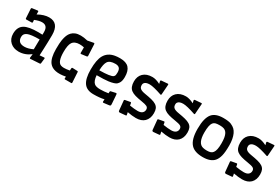

<svg xmlns="http://www.w3.org/2000/svg" viewBox="65 -1510 3620 2479"><g transform="rotate(30 1875.5 -270.0)"><path d="M352.5 -562Q497.1 -562 497.1 -382.3Q497.1 -339.8 495.1 -272.5L491.7 -176.8Q490.7 -147.9 489.3 -122.1L487.3 -75.7L516.6 -78.1Q532.7 -79.1 553.2 -81.1Q563.5 -81.1 563.5 -71.8L554.7 5.4Q553.2 14.2 543.9 15.1L402.8 23.9Q396 23.9 396 13.2L402.8 -43.9Q321.3 19 225.6 19Q150.9 19 102.5 -24.4Q51.3 -70.3 51.3 -147.9Q51.3 -249 121.1 -290Q182.6 -326.2 323.7 -326.2Q353 -326.2 386.2 -324.7Q386.7 -337.4 386.7 -348.1V-366.7Q386.7 -461.9 303.2 -461.9Q259.8 -461.9 195.8 -435.5L197.8 -417Q198.7 -407.7 198.7 -402.3Q198.7 -391.6 188 -391.6L105.5 -390.1Q96.7 -391.6 95.7 -400.9L87.4 -540.5Q87.4 -552.2 98.1 -553.7L179.7 -564.5Q189.9 -564.5 189.9 -553.7V-513.2Q277.3 -562 352.5 -562ZM259.8 -73.2Q315.9 -73.2 383.3 -105.5Q384.3 -137.7 384.5 -176.5Q384.8 -215.3 385.7 -253.4Q257.3 -253.4 207.5 -231.4Q161.6 -210.9 161.6 -163.1Q161.6 -73.2 259.8 -73.2Z M924.3 -548.8 1016.1 -565.9Q1024.9 -564.5 1025.9 -555.2L1034.2 -381.3Q1033.2 -369.6 1023.4 -368.2L941.9 -357.4Q931.6 -357.4 931.6 -368.2V-450.7Q900.4 -458 864.7 -458Q829.1 -458 802 -446.3Q774.9 -434.6 759.8 -411.1Q733.4 -370.1 733.4 -270Q733.4 -119.6 794.9 -98.6Q814.5 -91.8 839.8 -91.8Q876.5 -91.8 923.8 -101.1L925.8 -134.8Q926.8 -146.5 936 -147.5L1013.2 -144.5Q1020 -143.6 1021 -133.3L1029.8 19.5Q1029.8 29.8 1020 29.8H926.3Q918.9 29.8 918 20.5L919.4 -7.3Q742.7 27.3 676.8 -56.6Q629.9 -117.2 629.9 -252.4Q629.9 -342.8 637.7 -387.2Q645.5 -431.6 657.7 -461.9Q669.9 -492.2 690.9 -514.6Q711.9 -537.1 743.7 -550Q775.4 -563 821.5 -563Q867.7 -563 924.3 -548.8Z M1497.6 -2.9Q1435.1 12.7 1338.9 12.7Q1240.7 12.7 1196.3 -47.9Q1149.9 -110.8 1149.9 -247.6Q1149.9 -391.1 1189.5 -461.9Q1234.4 -540 1333 -557.1Q1367.2 -563 1409.2 -563Q1499.5 -563 1540.5 -518.6Q1581.5 -474.1 1581.5 -382.8Q1581.5 -323.2 1560.5 -291Q1553.7 -280.8 1542 -267.8Q1530.3 -254.9 1498.8 -244.9Q1467.3 -234.9 1426.8 -229.5Q1363.8 -221.7 1253.4 -221.7Q1259.8 -139.2 1293.9 -109.4Q1319.8 -85.9 1383.8 -85.9Q1443.8 -85.9 1503.4 -96.2L1504.9 -121.6Q1505.4 -127.4 1507.6 -129.4Q1509.8 -131.3 1515.6 -132.8L1585.9 -148.4Q1596.7 -148.4 1598.1 -139.2Q1599.6 -130.9 1601.1 -106.7Q1602.5 -82.5 1604 -64.9Q1605.5 -47.4 1606.4 -31.2L1608.4 -3.9Q1608.9 8.3 1608.9 16.6Q1608.9 31.2 1587.4 33.7L1506.3 43.5Q1495.6 43.5 1495.6 32.7ZM1454.1 -446.8Q1435.1 -470.2 1392.1 -470.2Q1309.1 -470.2 1281.2 -428.2Q1254.9 -389.2 1252 -293.5Q1422.4 -295.9 1452.1 -322.8Q1464.8 -334 1467.5 -348.9Q1470.2 -363.8 1470.2 -384Q1470.2 -404.3 1466.6 -419.9Q1462.9 -435.5 1454.1 -446.8Z M2094.2 -416.5Q1962.4 -461.4 1908.2 -461.4Q1849.6 -461.4 1829.1 -432.6Q1820.8 -421.4 1820.8 -404.8Q1820.8 -388.2 1824.7 -376Q1828.6 -363.8 1838.9 -354.5Q1859.4 -335 1918 -325.7Q1976.6 -316.4 2020.3 -305.4Q2064 -294.4 2090.6 -277.1Q2117.2 -259.8 2128.7 -233.4Q2140.1 -207 2140.1 -165.8Q2140.1 -124.5 2127.9 -92.8Q2115.7 -61 2093.3 -39.1Q2047.9 4.4 1967.3 4.4Q1912.1 4.4 1840.3 -9.3L1848.6 31.2Q1848.6 39.1 1837.4 40L1753.4 47.4Q1734.9 47.4 1732.9 28.3L1719.2 -116.7Q1719.2 -125.5 1731 -127.4L1807.1 -141.1Q1815.4 -141.1 1817.4 -129.9L1823.2 -97.7Q1894 -86.4 1939.9 -86.4Q1985.8 -86.4 2008.3 -105.7Q2030.8 -125 2030.8 -156.7Q2030.8 -186.5 2006.8 -199.2Q1985.8 -210.9 1924.6 -220.5Q1863.3 -230 1823.7 -241.5Q1784.2 -252.9 1758.8 -272Q1710.4 -308.1 1710.4 -394.5Q1710.4 -469.7 1755.9 -514.6Q1804.2 -562 1891.1 -562Q1942.4 -562 2009.3 -527.8L2000 -566.4Q2000 -578.1 2010.3 -579.1L2106.9 -586.9Q2114.7 -586.9 2114.7 -575.7L2104 -426.8Q2103.5 -416.5 2094.2 -416.5Z M2594.2 -416.5Q2462.4 -461.4 2408.2 -461.4Q2349.6 -461.4 2329.1 -432.6Q2320.8 -421.4 2320.8 -404.8Q2320.8 -388.2 2324.7 -376Q2328.6 -363.8 2338.9 -354.5Q2359.4 -335 2418 -325.7Q2476.6 -316.4 2520.3 -305.4Q2564 -294.4 2590.6 -277.1Q2617.2 -259.8 2628.7 -233.4Q2640.1 -207 2640.1 -165.8Q2640.1 -124.5 2627.9 -92.8Q2615.7 -61 2593.3 -39.1Q2547.9 4.4 2467.3 4.4Q2412.1 4.4 2340.3 -9.3L2348.6 31.2Q2348.6 39.1 2337.4 40L2253.4 47.4Q2234.9 47.4 2232.9 28.3L2219.2 -116.7Q2219.2 -125.5 2231 -127.4L2307.1 -141.1Q2315.4 -141.1 2317.4 -129.9L2323.2 -97.7Q2394 -86.4 2439.9 -86.4Q2485.8 -86.4 2508.3 -105.7Q2530.8 -125 2530.8 -156.7Q2530.8 -186.5 2506.8 -199.2Q2485.8 -210.9 2424.6 -220.5Q2363.3 -230 2323.7 -241.5Q2284.2 -252.9 2258.8 -272Q2210.4 -308.1 2210.4 -394.5Q2210.4 -469.7 2255.9 -514.6Q2304.2 -562 2391.1 -562Q2442.4 -562 2509.3 -527.8L2500 -566.4Q2500 -578.1 2510.3 -579.1L2606.9 -586.9Q2614.7 -586.9 2614.7 -575.7L2604 -426.8Q2603.5 -416.5 2594.2 -416.5Z M2728 -274.4Q2728 -357.9 2741.9 -413.3Q2755.9 -468.8 2783.2 -502Q2834 -562 2948.7 -562Q3028.8 -562 3065.7 -545.9Q3102.5 -529.8 3123.8 -509.3Q3145 -488.8 3160.2 -456.5Q3190.4 -390.6 3190.4 -290.8Q3190.4 -190.9 3176.5 -136.7Q3162.6 -82.5 3134.8 -49.8Q3083 9.8 2967.3 9.8Q2846.2 9.8 2791 -48.8Q2728 -115.2 2728 -274.4ZM3018.1 -447.8Q2994.6 -456.5 2956.1 -456.5Q2917.5 -456.5 2894.5 -450.7Q2871.6 -444.8 2856.4 -425.8Q2827.6 -388.7 2827.6 -276.4Q2827.6 -116.7 2913.6 -96.2Q2939.9 -89.8 2970.7 -89.8Q3001.5 -89.8 3023.7 -96.4Q3045.9 -103 3060.5 -122.6Q3075.2 -142.1 3082.5 -177.2Q3089.8 -212.4 3089.8 -263.2Q3089.8 -314 3084.5 -345.2Q3079.1 -376.5 3069.6 -397.2Q3060.1 -418 3046.9 -429.9Q3033.7 -441.9 3018.1 -447.8Z M3677.2 -416.5Q3545.4 -461.4 3491.2 -461.4Q3432.6 -461.4 3412.1 -432.6Q3403.8 -421.4 3403.8 -404.8Q3403.8 -388.2 3407.7 -376Q3411.6 -363.8 3421.9 -354.5Q3442.4 -335 3501 -325.7Q3559.6 -316.4 3603.3 -305.4Q3647 -294.4 3673.6 -277.1Q3700.2 -259.8 3711.7 -233.4Q3723.1 -207 3723.1 -165.8Q3723.1 -124.5 3710.9 -92.8Q3698.7 -61 3676.3 -39.1Q3630.9 4.4 3550.3 4.4Q3495.1 4.4 3423.3 -9.3L3431.6 31.2Q3431.6 39.1 3420.4 40L3336.4 47.4Q3317.9 47.4 3315.9 28.3L3302.2 -116.7Q3302.2 -125.5 3314 -127.4L3390.1 -141.1Q3398.4 -141.1 3400.4 -129.9L3406.2 -97.7Q3477.1 -86.4 3522.9 -86.4Q3568.8 -86.4 3591.3 -105.7Q3613.8 -125 3613.8 -156.7Q3613.8 -186.5 3589.8 -199.2Q3568.8 -210.9 3507.6 -220.5Q3446.3 -230 3406.7 -241.5Q3367.2 -252.9 3341.8 -272Q3293.5 -308.1 3293.5 -394.5Q3293.5 -469.7 3338.9 -514.6Q3387.2 -562 3474.1 -562Q3525.4 -562 3592.3 -527.8L3583 -566.4Q3583 -578.1 3593.3 -579.1L3689.9 -586.9Q3697.8 -586.9 3697.8 -575.7L3687 -426.8Q3686.5 -416.5 3677.2 -416.5Z"/></g></svg>

Font: Wellfleet
Style: Regular
Weight: 400
Designer: Riccardo De Franceschi
Foundry: Riccardo De Franceschi
Version: Version 1.002